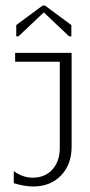

<svg xmlns="http://www.w3.org/2000/svg" viewBox="-20 -672 325 697"><path d="M143 -652 239 -581V-540H231L139 -627L47 -540H39V-581L135 -652ZM30 -7V-51Q62 -27 99 -27Q143 -27 170 -56.5Q197 -86 197 -135V-448H35V-480H240V-140Q240 -75 201.5 -35Q163 5 100 5Q70 5 30 -7Z"/></svg>

Font: Glametrix
Style: Light
Weight: 300
Designer: gluk
Foundry: gluk
Version: Version 0.40